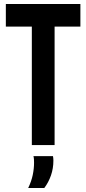

<svg xmlns="http://www.w3.org/2000/svg" viewBox="-20 -720 428 953"><path d="M379 -588H251V0H138V-588H9V-700H379ZM120 213Q136 180 142.5 148.5Q149 117 149 88Q149 79 148.5 70.5Q148 62 146 55H243Q245 66 245 77Q245 116 233 150.5Q221 185 200 213Z"/></svg>

Font: Georama Condensed SemiBold
Style: Regular
Weight: 600
Width: 3
Designer: Jean-Baptiste Levee
Foundry: Production Type
Version: Version 1.000